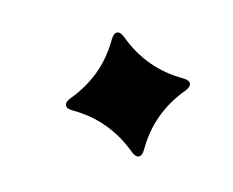

<svg xmlns="http://www.w3.org/2000/svg" viewBox="-35 -187 287 237"><g transform="rotate(-10 108.5 -68.5)"><path d="M52.7 -75.7Q95.7 -96.2 115.2 -138.2Q118.7 -145.5 123 -145.5Q127.4 -145.5 130.9 -138.2Q151.4 -95.2 193.4 -75.7Q200.7 -72.3 200.7 -67.9Q200.7 -63.5 193.4 -60.1Q150.4 -39.6 130.9 2.4Q127.4 9.8 123 9.8Q118.7 9.8 115.2 2.4Q94.7 -40.5 52.7 -60.1Q45.4 -63.5 45.4 -67.9Q45.4 -72.3 52.7 -75.7Z"/></g></svg>

Font: UnifrakturMaguntia19
Style: Book
Weight: 400
Designer: j. 'mach' wust, Gerrit Ansmann, Georg Duffner, based on a font by Peter Wiegel, original typeface by Carl Albert Fahrenw
Version: Version 2017-03-19